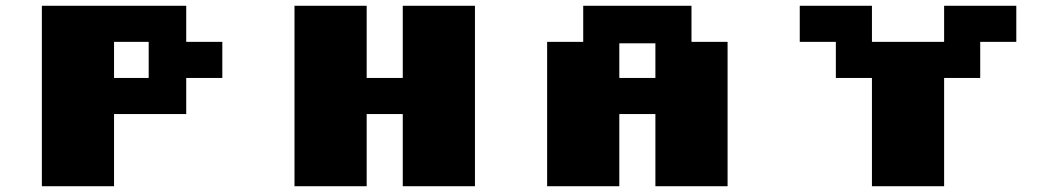

<svg xmlns="http://www.w3.org/2000/svg" viewBox="-20 -645 3665 665"><path d="M125 0V-625H625V-500H750V-375H625V-250H375V0ZM375 -375H495V-500H375Z M1000 0V-625H1250V-375H1375V-625H1625V0H1375V-250H1250V0Z M1875 0V-500H2000V-625H2375V-500H2500V0H2250V-250H2125V0ZM2125 -375H2250V-495H2125Z M3000 0V-375H2875V-500H2750V-625H3000V-500H3250V-625H3500V-500H3375V-375H3250V0Z"/></svg>

Font: Silkscreen
Style: Bold
Weight: 700
Designer: Jason Kottke
Foundry: Jason Kottke
Version: Version 1.001; ttfautohint (v1.8.4.7-5d5b)